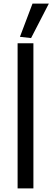

<svg xmlns="http://www.w3.org/2000/svg" viewBox="-20 -1049 292 1069"><path d="M78 -808H166V0H78ZM91 -844 161 -1029H252L153 -837Z"/></svg>

Font: EncodeSans
Style: Regular
Weight: 400
Designer: Pablo Impallari, Andres Torresi
Foundry: Pablo Impallari, Andres Torresi
Version: Version 1.000; ttfautohint (v1.4.1)